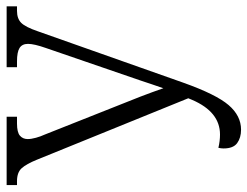

<svg xmlns="http://www.w3.org/2000/svg" viewBox="-106 -648 764 593"><g transform="rotate(-90 276.5 -352.0)"><path d="M172 10Q147 10 130.5 -2Q114 -14 114 -44Q114 -52 116 -60Q137 -55 157 -55Q227 -55 264 -141L269 -153L79 -621Q66 -653 53 -667.5Q40 -682 13 -682H1V-714H212V-682H191Q164 -682 153.5 -673Q143 -664 143 -649Q143 -638 147 -623.5Q151 -609 157 -596L274 -301Q282 -280 287.5 -265Q293 -250 300 -230Q307 -250 312 -265Q317 -280 324 -301L424 -592Q437 -629 437 -648Q437 -666 424.5 -674Q412 -682 383 -682H365V-714H553V-682H539Q515 -682 502 -669Q489 -656 476 -618L317 -168Q281 -67 248 -28.5Q215 10 172 10Z"/></g></svg>

Font: Noto Serif Condensed Light
Style: Regular
Weight: 300
Width: 3
Designer: Monotype Design Team
Foundry: Monotype Imaging Inc.
Version: Version 2.013